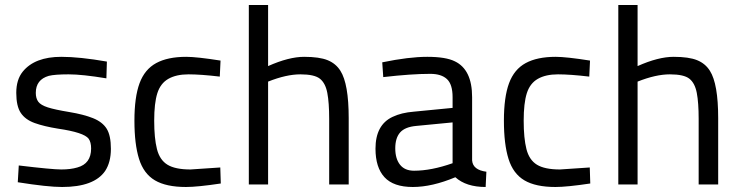

<svg xmlns="http://www.w3.org/2000/svg" viewBox="-20 -737 2956 767"><path d="M405 -424Q309 -440 254 -440Q199 -440 175 -434Q123 -419 123 -366Q123 -344 133 -330.5Q143 -317 171 -308Q199 -299 256.5 -289.5Q314 -280 351.5 -265Q389 -250 406 -223Q423 -196 423 -142.5Q423 -89 400 -54Q356 10 228 10Q170 10 51 -9L55 -76Q188 -60 225 -60Q262 -60 289 -68Q344 -83 344 -144Q344 -169 334 -183Q315 -208 212 -223Q156 -232 118.5 -245.5Q81 -259 63 -286Q45 -313 45 -366Q45 -419 71 -451Q119 -510 225 -510Q298 -510 407 -491Z M862 -4Q769 10 723 10Q644 10 599 -16.5Q554 -43 535.5 -102Q517 -161 517 -255Q517 -349 537.5 -404.5Q558 -460 604 -485Q650 -510 724 -510Q766 -510 861 -495L858 -431Q782 -440 733 -440Q684 -440 652.5 -422Q621 -404 608.5 -364.5Q596 -325 596 -255Q596 -185 607 -141.5Q618 -98 649 -79Q680 -60 741 -60L860 -68Z M1051 -411V0H974V-717H1051V-473Q1134 -510 1195 -510Q1256 -510 1289 -496.5Q1322 -483 1340 -454Q1373 -402 1373 -265V0H1295V-262Q1295 -327 1287.5 -366Q1280 -405 1258 -422.5Q1236 -440 1180 -440Q1124 -440 1051 -411Z M1866 -96Q1869 -58 1923 -51L1920 10Q1842 10 1799 -29Q1706 10 1629 10Q1552 10 1516 -29Q1480 -68 1480 -143Q1480 -238 1548 -270Q1583 -287 1634 -291L1788 -306V-349Q1788 -400 1765.5 -421Q1743 -442 1699 -442Q1624 -442 1511 -429L1507 -488Q1613 -510 1687 -510Q1761 -510 1797 -492Q1866 -459 1866 -349ZM1634 -55Q1703 -55 1788 -85V-248L1643 -234Q1598 -230 1578.5 -208Q1559 -186 1559 -144.5Q1559 -103 1578 -79Q1597 -55 1634 -55Z M2338 -4Q2245 10 2199 10Q2120 10 2075 -16.5Q2030 -43 2011.5 -102Q1993 -161 1993 -255Q1993 -349 2013.5 -404.5Q2034 -460 2080 -485Q2126 -510 2200 -510Q2242 -510 2337 -495L2334 -431Q2258 -440 2209 -440Q2160 -440 2128.5 -422Q2097 -404 2084.5 -364.5Q2072 -325 2072 -255Q2072 -185 2083 -141.5Q2094 -98 2125 -79Q2156 -60 2217 -60L2336 -68Z M2527 -411V0H2450V-717H2527V-473Q2610 -510 2671 -510Q2732 -510 2765 -496.5Q2798 -483 2816 -454Q2849 -402 2849 -265V0H2771V-262Q2771 -327 2763.5 -366Q2756 -405 2734 -422.5Q2712 -440 2656 -440Q2600 -440 2527 -411Z"/></svg>

Font: Cairo-CLs
Style: CLs-Regular
Weight: 400
Version: Version 3.130;gftools[0.9.24]